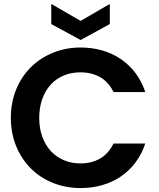

<svg xmlns="http://www.w3.org/2000/svg" viewBox="-20 -948 808 974"><path d="M35 -350Q35 -428 62 -494Q89 -560 136.5 -607Q184 -654 249 -680.5Q314 -707 389 -707Q447 -707 499 -692Q551 -677 593.5 -648Q636 -619 667.5 -577Q699 -535 717 -481H556Q531 -532 488 -556.5Q445 -581 388 -581Q342 -581 303.5 -565Q265 -549 237.5 -519Q210 -489 194.5 -446Q179 -403 179 -350Q179 -297 194.5 -254.5Q210 -212 237.5 -182Q265 -152 303.5 -135.5Q342 -119 388 -119Q445 -119 488 -144Q531 -169 556 -220H717Q699 -166 667.5 -124Q636 -82 593.5 -53Q551 -24 499 -9Q447 6 389 6Q314 6 249 -20Q184 -46 136.5 -93.5Q89 -141 62 -206.5Q35 -272 35 -350ZM537 -928V-826L389 -745L240 -826V-928L389 -842Z"/></svg>

Font: Poppins SemiBold
Style: Regular
Weight: 600
Designer: Ninad Kale (Devanagari), Jonny Pinhorn (Latin)
Foundry: Indian Type Foundry
Version: Version 3.002 2017